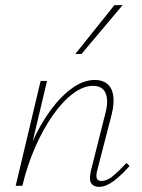

<svg xmlns="http://www.w3.org/2000/svg" viewBox="-20 -723 552 747"><path d="M365 4Q351 4 341.5 -3Q332 -10 330.5 -23Q329 -36 333 -56L390 -282Q403 -331 391 -360Q379 -389 342 -389Q304 -389 263.5 -358.5Q223 -328 185.5 -274.5Q148 -221 117 -150.5Q86 -80 67 0H47Q69 -88 102.5 -163.5Q136 -239 177 -294.5Q218 -350 262 -381Q306 -412 349 -412Q379 -412 397.5 -396.5Q416 -381 420.5 -351Q425 -321 415 -280L358 -59Q353 -40 356.5 -29.5Q360 -19 374 -19Q397 -19 420 -38.5Q443 -58 472 -89L484 -77Q451 -40 421.5 -18Q392 4 365 4ZM41 0 138 -408H163L66 0ZM273 -513 425 -703H457L297 -513Z"/></svg>

Font: Ysabeau Infant Thin
Style: Italic
Weight: 250
Italic angle: -12°
Designer: Christian Thalmann (Catharsis Fonts)
Version: Version 2.001;gftools[0.9.30]; featfreeze: ss01,ss02,lnum